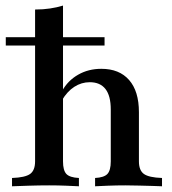

<svg xmlns="http://www.w3.org/2000/svg" viewBox="-21 -651 600 671"><path d="M21 0V-29Q66.9 -30.6 84.3 -43.1Q101.6 -55.6 101.6 -87.1V-617.7Q129.8 -617.7 154 -621.4Q178.2 -625 199.2 -631.5V-87.1Q199.2 -55.6 210.9 -43.1Q222.6 -30.6 254.8 -29V0Q238.7 -0.8 210.1 -2Q181.5 -3.2 150.8 -3.2Q116.1 -3.2 79 -2Q41.9 -0.8 21 0ZM311.3 0V-29Q342.7 -30.6 354.4 -43.1Q366.1 -55.6 366.1 -87.1V-268.5Q366.1 -316.1 347.6 -339.9Q329 -363.7 292.7 -363.7Q263.7 -363.7 238.7 -347.6Q213.7 -331.5 195.2 -300L196 -333.1Q216.1 -369.4 252 -389.9Q287.9 -410.5 333.1 -410.5Q396 -410.5 430.2 -371.4Q464.5 -332.3 464.5 -258.9V-87.1Q464.5 -55.6 481.9 -43.1Q499.2 -30.6 545.2 -29V0Q533.1 -0.8 511.7 -1.2Q490.3 -1.6 465.7 -2.4Q441.1 -3.2 417.7 -3.2Q386.3 -3.2 356 -2Q325.8 -0.8 311.3 0ZM-0.8 -491.9V-521H344.4V-491.9Z"/></svg>

Font: Playfair 5pt SemiExpanded Light SemiBold
Style: Regular
Weight: 600
Version: Version 2.001;gftools[0.9.30]